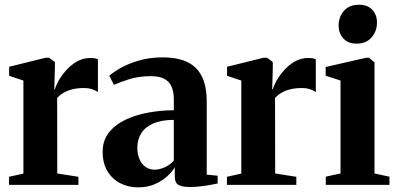

<svg xmlns="http://www.w3.org/2000/svg" viewBox="-20 -778 1670 808"><path d="M18 0V-34L78.5 -47.5V-439L18.5 -459V-497L172 -535H187L211 -517V-491L208.5 -401.5L211.5 -403Q214.5 -416 226.2 -437.5Q238 -459 257.5 -481.2Q277 -503.5 303 -518.8Q329 -534 360 -534Q372 -534 379.8 -532.5Q387.5 -531 392 -528.5V-390.5Q385 -396 369.8 -401.8Q354.5 -407.5 332 -407.5Q307 -407.5 286 -402.5Q265 -397.5 248.8 -388.2Q232.5 -379 220.5 -365.5L221 -48L310 -34V0Z M562 10.5Q519.5 10.5 485.5 -7.2Q451.5 -25 431.8 -58.2Q412 -91.5 412 -139Q412 -186.5 438 -219.8Q464 -253 507.5 -273.8Q551 -294.5 604.2 -304.2Q657.5 -314 711.5 -314V-360Q711.5 -391 702.2 -412.8Q693 -434.5 672 -446Q651 -457.5 615 -457.5Q563.5 -457.5 523.2 -444.5Q483 -431.5 459.5 -421L440 -459Q455.5 -473.5 487 -491.5Q518.5 -509.5 563.8 -523Q609 -536.5 664 -536.5Q727.5 -536.5 768.5 -516.8Q809.5 -497 829.8 -455.8Q850 -414.5 850 -350V-43L896 -38.5V-6Q885 -3.5 866 0Q847 3.5 824.2 6.2Q801.5 9 780 9Q747.5 9 731.5 0.5Q715.5 -8 715.5 -37V-74.5Q706 -56.5 684.5 -36.8Q663 -17 632 -3.2Q601 10.5 562 10.5ZM630 -64Q651 -64 673.8 -74.2Q696.5 -84.5 711.5 -102.5V-273.5Q659.5 -273.5 625.2 -258.5Q591 -243.5 574.5 -217.2Q558 -191 558 -157Q558 -128.5 567.2 -107.5Q576.5 -86.5 593 -75.2Q609.5 -64 630 -64Z M935 0V-34L995.5 -47.5V-439L935.5 -459V-497L1089 -535H1104L1128 -517V-491L1125.5 -401.5L1128.5 -403Q1131.5 -416 1143.2 -437.5Q1155 -459 1174.5 -481.2Q1194 -503.5 1220 -518.8Q1246 -534 1277 -534Q1289 -534 1296.8 -532.5Q1304.5 -531 1309 -528.5V-390.5Q1302 -396 1286.8 -401.8Q1271.5 -407.5 1249 -407.5Q1224 -407.5 1203 -402.5Q1182 -397.5 1165.8 -388.2Q1149.5 -379 1137.5 -365.5L1138 -48L1227 -34V0Z M1351 0V-34.5L1413 -48V-439L1350.5 -459.5V-496L1521 -535H1533L1556 -515.5V-48L1619 -34.5V0ZM1480 -594.5Q1444 -594.5 1424.5 -616.8Q1405 -639 1405 -670Q1405 -707 1427.5 -732.5Q1450 -758 1490.5 -758H1491.5Q1527.5 -758 1547 -736.5Q1566.5 -715 1566.5 -683.5Q1566.5 -647 1544 -620.8Q1521.5 -594.5 1481 -594.5Z"/></svg>

Font: Merriweather 96pt
Style: Bold
Weight: 700
Version: Version 2.100